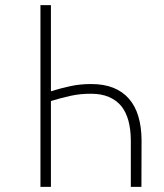

<svg xmlns="http://www.w3.org/2000/svg" viewBox="-20 -731 640 751"><path d="M138.2 0H179.2V-335.9Q217.8 -347.7 256.1 -356.2Q294.4 -364.7 336.4 -364.3Q377 -364.3 406.2 -351.6Q435.5 -338.9 454.6 -315.9Q473.1 -292.5 482.2 -259.3Q491.2 -226.1 491.7 -184.1V0H533.2L533.7 -184.1Q533.2 -235.4 521.2 -275.6Q509.3 -315.9 484.9 -344.2Q460.4 -372.6 423.6 -387.5Q386.7 -402.3 336.4 -402.3Q293 -402.3 254.9 -394Q216.8 -385.7 179.2 -374V-710.9H138.2Z"/></svg>

Font: Roboto Mono ExtraLight
Style: Regular
Weight: 250
Monospace: yes
Designer: Google
Version: Version 3.000